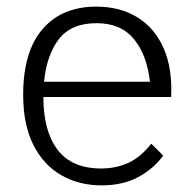

<svg xmlns="http://www.w3.org/2000/svg" viewBox="-20 -540 590 580"><path d="M287 20Q219 20 165.5 -10.5Q112 -41 81 -102Q50 -163 50 -254Q50 -384 108.5 -452Q167 -520 271 -520Q342 -520 394.5 -488Q447 -456 474 -395Q501 -334 497 -247H111Q111 -144 154 -87.5Q197 -31 286 -31Q329 -31 366.5 -47.5Q404 -64 437 -106L473 -70Q444 -30 397.5 -5Q351 20 287 20ZM113 -293H433Q424 -374 384.5 -422Q345 -470 272 -470Q195 -470 158 -422Q121 -374 113 -293Z"/></svg>

Font: Moderustic Light
Style: Regular
Weight: 300
Designer: Tural Alisoy
Foundry: TAFT Foundry
Version: Version 2.120